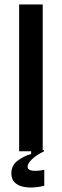

<svg xmlns="http://www.w3.org/2000/svg" viewBox="-20 -680 278 863"><path d="M66 0V-660H172V0ZM179 155Q156 161 130.5 162.5Q105 164 82.5 159Q60 154 45.5 139.5Q31 125 31 99Q31 63 59.5 42Q88 21 120 12V-5H178V0Q143 17 123.5 36Q104 55 104 69Q104 82 118 85.5Q132 89 149.5 87.5Q167 86 179 83Z"/></svg>

Font: Bricolage Grotesque 12pt Condensed Medium
Style: Regular
Weight: 500
Width: 3
Designer: Mathieu Triay
Foundry: Atelier Triay
Version: Version 1.001; ttfautohint (v1.8.4.7-5d5b);gftools[0.9.33.de